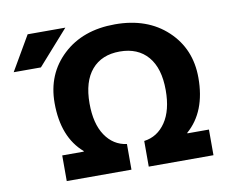

<svg xmlns="http://www.w3.org/2000/svg" viewBox="-82 -870 1151 973"><g transform="rotate(-10 493.0 -383.5)"><path d="M367 -367Q367 -263 408 -202Q449 -141 518 -132V0H185V-132H296V-135Q193 -224 193 -400Q193 -549 295 -644.5Q397 -740 563 -740Q729 -740 831 -644.5Q933 -549 933 -400Q933 -225 829 -135V-132H940V0H607V-132Q676 -141 717.5 -202Q759 -263 759 -367Q759 -480 707.5 -540Q656 -600 563 -600Q470 -600 418.5 -540Q367 -480 367 -367ZM119 -767H313L156 -590H16Z"/></g></svg>

Font: M PLUS 1p ExtraBold
Style: Regular
Weight: 800
Version: Version 1.062